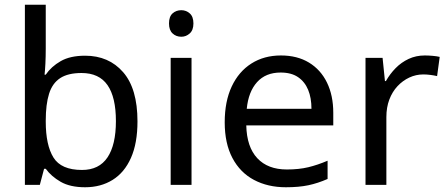

<svg xmlns="http://www.w3.org/2000/svg" viewBox="-20 -780 1890 810"><path d="M173 -575Q173 -541 171.5 -511.5Q170 -482 168 -465H173Q196 -499 236 -522Q276 -545 339 -545Q439 -545 499.5 -475.5Q560 -406 560 -268Q560 -176 532.5 -114Q505 -52 455 -21Q405 10 339 10Q276 10 236 -13Q196 -36 173 -68H166L148 0H85V-760H173ZM324 -472Q267 -472 234 -450.5Q201 -429 187 -384.5Q173 -340 173 -271V-267Q173 -168 205.5 -115.5Q238 -63 326 -63Q398 -63 433.5 -116Q469 -169 469 -269Q469 -370 433.5 -421Q398 -472 324 -472Z M788 -536V0H700V-536ZM745 -737Q765 -737 780.5 -723.5Q796 -710 796 -681Q796 -653 780.5 -639Q765 -625 745 -625Q723 -625 708 -639Q693 -653 693 -681Q693 -710 708 -723.5Q723 -737 745 -737Z M1165 -546Q1234 -546 1283.5 -516Q1333 -486 1359.5 -431.5Q1386 -377 1386 -304V-251H1019Q1021 -160 1065.5 -112.5Q1110 -65 1190 -65Q1241 -65 1280.5 -74.5Q1320 -84 1362 -102V-25Q1321 -7 1281 1.5Q1241 10 1186 10Q1110 10 1051.5 -21Q993 -52 960.5 -113.5Q928 -175 928 -264Q928 -352 957.5 -415Q987 -478 1040.5 -512Q1094 -546 1165 -546ZM1164 -474Q1101 -474 1064.5 -433.5Q1028 -393 1021 -321H1294Q1294 -367 1280 -401Q1266 -435 1237.5 -454.5Q1209 -474 1164 -474Z M1772 -546Q1787 -546 1804.5 -544.5Q1822 -543 1835 -540L1824 -459Q1811 -462 1795.5 -464Q1780 -466 1766 -466Q1735 -466 1707 -453Q1679 -440 1657 -416.5Q1635 -393 1622.5 -360Q1610 -327 1610 -286V0H1522V-536H1594L1604 -438H1608Q1625 -468 1649 -492.5Q1673 -517 1704 -531.5Q1735 -546 1772 -546Z"/></svg>

Font: uhindi25
Style: Book
Weight: 400
Designer: Jelle Bosma - Monotype Design Team
Foundry: Monotype Imaging Inc.
Version: Version 2.003